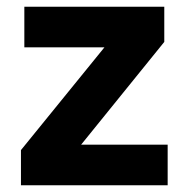

<svg xmlns="http://www.w3.org/2000/svg" viewBox="-20 -548 558 568"><path d="M42 0V-104L289 -408H52V-528H466V-424L220 -120H476V0Z"/></svg>

Font: Oxanium
Style: Bold
Weight: 700
Designer: Severin Meyer
Version: Version 2.000